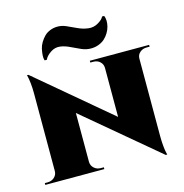

<svg xmlns="http://www.w3.org/2000/svg" viewBox="-120 -940 1019 1063"><g transform="rotate(-15 389.5 -408.5)"><path d="M569.3 -819.3H557.1Q550.8 -803.7 523.7 -787.6Q496.6 -771.5 466.3 -775.9Q436 -779.8 407.2 -793.5Q378.4 -807.1 353.5 -818.1Q328.6 -829.1 304.2 -829.1Q280.8 -829.1 260.5 -820.8Q240.2 -812.5 227.1 -799.1Q213.9 -785.6 203.4 -768.3Q192.9 -751 189 -732.9Q185.1 -714.8 183.8 -697.5Q182.6 -680.2 187 -667H199.7Q208 -687 234.6 -705.1Q261.2 -723.1 291.5 -718.3Q317.9 -714.4 345.9 -700.4Q374 -686.5 399.9 -675.3Q425.8 -664.1 452.6 -664.1Q476.6 -664.1 497.6 -672.1Q518.6 -680.2 532.7 -693.4Q546.9 -706.5 556.9 -723.4Q566.9 -740.2 571.3 -757.6Q575.7 -774.9 575.2 -791Q574.7 -807.1 569.3 -819.3ZM428.2 -600.1H768.1V-589.8H751Q728 -589.8 712.2 -575.9Q696.3 -562 696.3 -540.5V-96.7Q696.3 -64 699.2 -36.9Q702.1 -9.8 705.1 1L708 12.2H699.2L278.8 -340.8V-60.5Q279.3 -38.6 295.2 -24.4Q311 -10.3 334 -10.3H350.6V0H12.2V-10.3H28.3Q51.3 -10.3 67.1 -24.7Q83 -39.1 83 -60.5V-507.3Q83 -537.1 80.1 -563.5Q77.1 -589.8 74.2 -601.6L71.3 -612.8H79.6L499 -259.3V-539.6Q499 -561.5 483.6 -575.7Q468.3 -589.8 445.3 -589.8H428.2Z"/></g></svg>

Font: Cinzel Black
Style: Regular
Weight: 900
Designer: Natanael Gama
Version: Version 1.001;PS 001.001;hotconv 1.0.56;makeotf.lib2.0.21325